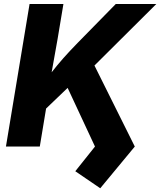

<svg xmlns="http://www.w3.org/2000/svg" viewBox="-20 -748 818 980"><path d="M163.1 -144 189.9 -305.2Q218.3 -346.2 245.1 -380.9Q272 -415.5 303.2 -450.9Q334.5 -486.3 376 -528.8L570.8 -727.5H777.8L411.6 -363.3L397 -368.2ZM10.3 0 130.9 -727.5H303.7L273.9 -548.8L238.8 -352.1L227.5 -268.1L183.1 0ZM491.7 212.9 364.3 126 464.8 0 319.8 -311 449.2 -439.5 668 0Z"/></svg>

Font: Inter 17pt ExtraBold
Style: Italic
Weight: 800
Italic angle: -9.3988°
Version: Version 4.001;git-66647c0bb